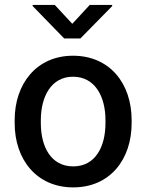

<svg xmlns="http://www.w3.org/2000/svg" viewBox="-20 -770 609 799"><path d="M41 -257.8C41 -105.5 132.8 9.8 284.7 9.8C437 9.8 527.8 -105.5 527.8 -257.8V-270C527.8 -422.9 436.5 -538.1 283.7 -538.1C133.3 -538.1 41 -422.9 41 -270ZM149.9 -270C149.9 -367.7 192.9 -450.7 283.7 -450.7C376 -450.7 418.9 -367.7 418.9 -270V-257.8C418.9 -158.7 376.5 -77.6 284.7 -77.6C192.4 -77.6 149.9 -158.7 149.9 -257.8ZM208 -749.5H115.7V-745.1L247.1 -609.9H314.5L446.8 -744.6V-749.5H353.5L280.8 -670.9Z"/></svg>

Font: Bert Sans Medium
Style: Regular
Weight: 500
Designer: Christian Robertson (Google), Cristiano Sobral
Foundry: Google, Cristiano Sobral
Version: Version 3.101